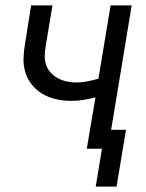

<svg xmlns="http://www.w3.org/2000/svg" viewBox="-20 -550 540 710"><path d="M334 140 357 0H301L333 -190Q310 -184 288 -180.5Q266 -177 243 -177Q215 -177 188 -183Q161 -189 138.5 -202Q116 -215 99 -235.5Q82 -256 74 -281.5Q66 -307 67 -335Q68 -363 73 -391L95 -530H174L149 -380Q146 -362 145.5 -344Q145 -326 150.5 -310Q156 -294 167.5 -281.5Q179 -269 193.5 -261Q208 -253 225.5 -249Q243 -245 261 -245Q282 -245 302.5 -249Q323 -253 344 -259L389 -530H467L391 -70H446L411 140Z"/></svg>

Font: Iosevka Curly Oblique
Style: Regular
Weight: 400
Italic angle: -9°
Monospace: yes
Designer: Belleve Invis
Foundry: Belleve Invis
Version: Version 11.1.0; ttfautohint (v1.8.3)